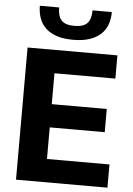

<svg xmlns="http://www.w3.org/2000/svg" viewBox="-63 -1025 742 1071"><g transform="rotate(5 308.0 -489.0)"><path d="M317 -805Q264 -805 226 -817.5Q188 -830 163.5 -853Q139 -876 127.5 -908Q116 -940 116 -978H224Q224 -930 244.5 -906.5Q265 -883 317 -883Q369 -883 390 -906.5Q411 -930 411 -978H519Q519 -939 507.5 -907.5Q496 -876 471 -853Q446 -830 408 -817.5Q370 -805 317 -805ZM68 -740H571V-610H230V-437H538V-307H230V-130H580V0H68Z"/></g></svg>

Font: Encode Sans Narrow
Style: Bold
Weight: 700
Designer: Pablo Impallari, Andres Torresi
Foundry: Pablo Impallari, Andres Torresi
Version: Version 1.000; ttfautohint (v1.00) -l 8 -r 50 -G 200 -x 14 -